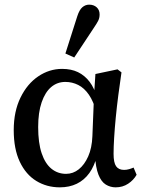

<svg xmlns="http://www.w3.org/2000/svg" viewBox="-20 -792 617 825"><path d="M237 13Q181 13 136 -14.5Q91 -42 65 -97Q39 -152 39 -233Q39 -313 68 -372.5Q97 -432 144.5 -464Q192 -496 247 -496Q286 -496 315 -482Q344 -468 365 -440.5Q386 -413 397 -371H419L394 -310Q382 -356 362 -385Q342 -414 316 -427Q290 -440 261 -440Q226 -440 200 -418Q174 -396 159 -352.5Q144 -309 144 -246Q144 -178 159 -133.5Q174 -89 201 -67Q228 -45 264 -45Q294 -45 318.5 -64.5Q343 -84 359 -120Q375 -156 377 -207L384 -382L390 -474L485 -494L502 -481Q495 -434 488.5 -384Q482 -334 477.5 -287.5Q473 -241 470.5 -200.5Q468 -160 468 -131Q468 -93 479 -77.5Q490 -62 513 -62Q524 -62 534.5 -65Q545 -68 554 -72L567 -41Q554 -18 530.5 -2.5Q507 13 477 13Q454 13 434.5 1Q415 -11 403 -41.5Q391 -72 388 -125L397 -124Q386 -79 364 -48.5Q342 -18 310 -2.5Q278 13 237 13ZM261 -562 312 -722Q321 -750 334 -761Q347 -772 363 -772Q383 -772 395.5 -760.5Q408 -749 408 -730Q408 -715 402 -703Q396 -691 383 -672L299 -545Z"/></svg>

Font: Source Serif 4 18pt Medium
Style: Regular
Weight: 500
Designer: Frank Grießhammer
Foundry: Adobe Systems Incorporated
Version: Version 4.004;hotconv 1.0.116;makeotfexe 2.5.65601